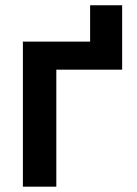

<svg xmlns="http://www.w3.org/2000/svg" viewBox="-20 -702 515 722"><path d="M66.1 -545.5H318.9V-682.2H439.3V-440H191.8V0H66.1Z"/></svg>

Font: DeltaSans SemiBold
Style: Regular
Weight: 600
Designer: Rasmus Andersson
Foundry: rsms
Version: Version 3.012